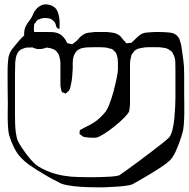

<svg xmlns="http://www.w3.org/2000/svg" viewBox="-20 -782 845 858"><path d="M803 -358Q803 -347 803.5 -323.5Q804 -300 803.5 -272.5Q803 -245 801 -221.5Q799 -198 795 -187Q791 -172 783 -149.5Q775 -127 764.5 -104Q754 -81 740 -66Q729 -55 705.5 -39Q682 -23 655.5 -7Q629 9 605.5 22.5Q582 36 571 42Q556 47 532.5 49.5Q509 52 485.5 53Q462 54 447 55Q436 55 407 55Q378 55 343.5 53Q309 51 280 45.5Q251 40 240 31Q218 21 194 7Q170 -7 147 -21Q128 -33 109 -46.5Q90 -60 74 -77Q55 -97 41.5 -125Q28 -153 22 -175Q17 -190 15.5 -219Q14 -248 14.5 -277Q15 -306 15 -321Q15 -332 14.5 -356.5Q14 -381 14 -409Q14 -437 14 -461.5Q14 -486 15 -497Q16 -508 17 -519Q18 -530 22 -540Q28 -556 39 -568.5Q50 -581 60 -594Q67 -602 74.5 -610.5Q82 -619 91 -625Q112 -639 140 -639Q168 -639 190 -639Q201 -639 214 -638.5Q227 -638 238 -634Q249 -630 256.5 -623Q264 -616 270 -608Q273 -604 275.5 -598Q278 -592 282 -589Q284 -588 288 -587.5Q292 -587 294 -586Q296 -586 298.5 -585Q301 -584 302 -584Q304 -585 307 -587.5Q310 -590 312 -591Q323 -598 331 -608.5Q339 -619 350 -626Q362 -634 377 -636Q392 -638 405 -639H456Q472 -638 488 -635Q504 -632 517 -621Q522 -616 527 -609Q532 -602 538 -597Q541 -591 545 -589Q547 -588 551 -589Q555 -590 557 -590H565Q569 -592 572 -595.5Q575 -599 578 -601Q587 -609 596 -618Q605 -627 616 -632Q625 -636 635.5 -636.5Q646 -637 656 -638Q664 -639 673 -639Q682 -639 690 -639Q713 -639 739 -636.5Q765 -634 779 -613Q783 -606 784 -600Q789 -587 791 -572.5Q793 -558 795 -544Q797 -530 799 -515Q801 -500 802 -486Q803 -471 803 -447Q803 -423 803 -399Q803 -375 803 -358ZM209 -11Q241 0 271 4Q294 8 327.5 9Q361 10 383 10Q398 10 422.5 9.5Q447 9 472 7.5Q497 6 512 2Q521 -4 543.5 -20Q566 -36 595 -57.5Q624 -79 653 -101Q682 -123 704.5 -141Q727 -159 736 -168Q745 -179 751 -203.5Q757 -228 759.5 -256Q762 -284 763 -308.5Q764 -333 764 -344V-464Q764 -484 763.5 -504.5Q763 -525 753 -542Q752 -544 750.5 -547Q749 -550 747 -551Q746 -553 743 -555Q740 -557 738 -558Q736 -560 733.5 -561.5Q731 -563 728 -564Q718 -569 706 -569Q697 -571 687 -571Q677 -571 667 -571Q654 -571 640.5 -571Q627 -571 614 -568Q606 -567 597 -564Q588 -561 581 -555Q580 -554 578.5 -551.5Q577 -549 575 -547L568 -538Q567 -535 566.5 -531.5Q566 -528 565 -525Q561 -512 561 -499Q561 -486 561 -473V-361Q561 -342 561 -322.5Q561 -303 557 -284Q552 -273 533 -254Q514 -235 489.5 -215.5Q465 -196 443 -182.5Q421 -169 410 -167Q398 -166 386.5 -166.5Q375 -167 363 -169Q361 -170 358 -170Q355 -170 352 -171Q349 -173 346 -175.5Q343 -178 340 -180Q339 -181 337.5 -181.5Q336 -182 335 -186Q336 -188 336 -193Q336 -198 337 -200Q338 -202 341.5 -203Q345 -204 346 -205Q353 -210 361 -213.5Q369 -217 376 -221Q417 -241 446 -276Q457 -287 468 -314.5Q479 -342 487.5 -374Q496 -406 501.5 -433.5Q507 -461 507 -472Q507 -487 507 -504Q507 -521 502 -535Q501 -538 500 -541.5Q499 -545 497 -547Q496 -549 493.5 -551Q491 -553 489 -555Q488 -557 485.5 -559Q483 -561 481 -562Q479 -564 476 -564Q473 -564 471 -565Q460 -569 448.5 -570Q437 -571 426 -571Q411 -571 395.5 -571Q380 -571 365 -570Q358 -569 349.5 -567.5Q341 -566 334 -562Q325 -558 318.5 -549Q312 -540 309 -530Q305 -517 305 -503Q305 -489 305 -475Q304 -457 302.5 -439Q301 -421 297 -404Q295 -389 289 -378Q288 -376 285 -374Q282 -372 280 -370Q279 -369 277 -366.5Q275 -364 274 -364Q273 -364 270.5 -365Q268 -366 266 -367Q265 -368 261.5 -368.5Q258 -369 257 -370Q255 -373 254 -378.5Q253 -384 252 -388Q250 -395 250 -402.5Q250 -410 250 -417V-473Q250 -486 250 -499.5Q250 -513 246 -526Q245 -529 244.5 -532.5Q244 -536 242 -539Q241 -541 239.5 -543.5Q238 -546 236 -547Q235 -549 233 -552Q231 -555 229 -556Q223 -561 214 -564Q205 -567 197 -568Q179 -572 159 -572Q139 -572 120 -570Q111 -570 101.5 -569.5Q92 -569 84 -565Q72 -561 64 -553Q63 -552 61.5 -549Q60 -546 58 -544Q53 -535 51 -524.5Q49 -514 48 -503Q47 -481 47 -449Q47 -417 47 -394V-269Q47 -254 47.5 -232Q48 -210 51 -187.5Q54 -165 61 -150Q72 -128 95 -97Q118 -66 140 -46Q155 -35 172.5 -26.5Q190 -18 209 -11ZM231 -665Q230 -670 228.5 -674.5Q227 -679 224 -683Q218 -691 208 -697L198 -700Q187 -702 176.5 -701.5Q166 -701 155 -696Q149 -694 146 -691Q144 -690 142 -686Q140 -682 138 -680Q137 -679 135.5 -677.5Q134 -676 133 -674Q132 -671 132 -668Q132 -665 132 -663Q130 -650 133 -636.5Q136 -623 146 -613Q149 -610 155 -607.5Q161 -605 165 -603Q170 -601 176 -600Q182 -599 186 -597Q188 -596 190.5 -593.5Q193 -591 194 -589Q194 -588 196.5 -586Q199 -584 199 -583Q199 -582 196.5 -579.5Q194 -577 193 -576Q192 -575 189.5 -572.5Q187 -570 185 -568Q182 -567 177.5 -566Q173 -565 169 -564Q147 -559 124 -570.5Q101 -582 93 -603Q87 -618 88 -635.5Q89 -653 96 -667Q101 -676 107.5 -684.5Q114 -693 120 -702Q125 -711 129 -721Q133 -731 140 -739Q155 -758 177 -762Q192 -764 208 -758Q224 -752 233 -739Q239 -729 242 -716Q245 -703 246 -691Q247 -676 246 -660Q246 -659 246 -655.5Q246 -652 245 -652Q244 -651 241 -654Q237 -656 235 -657.5Q233 -659 231 -665Z"/></svg>

Font: Rubik Vinyl
Style: Regular
Weight: 400
Designer: Hubert and Fischer, NaN
Foundry: Hubert and Fischer, NaN
Version: Version 2.200